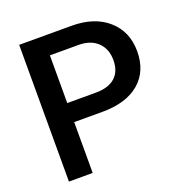

<svg xmlns="http://www.w3.org/2000/svg" viewBox="-128 -824 895 938"><g transform="rotate(-20 319.5 -355.5)"><path d="M195.8 -264.2V0H72.3V-710.9H344.2Q463.4 -710.9 533.4 -648.9Q603.5 -586.9 603.5 -484.9Q603.5 -380.4 534.9 -322.3Q466.3 -264.2 342.8 -264.2ZM195.8 -363.3H344.2Q410.2 -363.3 444.8 -394.3Q479.5 -425.3 479.5 -483.9Q479.5 -541.5 444.3 -575.9Q409.2 -610.4 347.7 -611.3H195.8Z"/></g></svg>

Font: Vazir Medium
Style: Medium
Weight: 500
Designer: Saber Rastikerdar
Foundry: Saber Rastikerdar
Version: Version 30.0.0